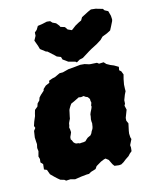

<svg xmlns="http://www.w3.org/2000/svg" viewBox="-119 -859 777 965"><g transform="rotate(-15 269.0 -377.0)"><path d="M213 17 184 20 151 25 128 19 105 20 98 14 78 8 66 -2 52 -15 35 -32 26 -57 12 -63 15 -90 4 -102 6 -119 2 -133 9 -159 7 -176 11 -195 10 -209 9 -230 14 -263 24 -276 20 -287 27 -308 38 -334 41 -347 46 -364 62 -377 67 -392 79 -404 84 -418 94 -429 113 -446 115 -454 130 -468 151 -477 152 -487 171 -494 185 -497 213 -510H230L261 -518L296 -521L324 -524L346 -522L368 -515L375 -514L392 -513L408 -512L417 -505L441 -506L452 -494L470 -484L487 -477L509 -464L506 -447L515 -439L522 -421L516 -398L511 -371L510 -349V-337L502 -321L492 -295L491 -277L486 -268L491 -246L476 -207L475 -193L482 -177L474 -140L472 -126L473 -107L476 -97L462 -69L463 -56L461 -38L449 -28L440 -18L422 -6L408 5L394 13L382 14L359 11L351 0L339 -25L325 -36L316 -34L299 -27L272 -11L263 2L237 10L225 17ZM220 -143 231 -144H239L250 -146L257 -153L265 -160L271 -163L282 -168L289 -177L293 -186L300 -197L303 -206L306 -225L305 -233V-245L308 -260L309 -270L313 -280L317 -288L321 -296L325 -306L324 -312L329 -326L327 -336V-345L319 -357L308 -362L300 -368L286 -366L274 -368L262 -362L252 -357L239 -351L230 -347L223 -337L217 -327L213 -319L210 -305L208 -296L206 -287L204 -276L200 -268L194 -255L192 -243L189 -234L191 -223L192 -209L188 -199L182 -186L181 -174L185 -169L188 -162L190 -157L197 -150L203 -147L213 -146ZM311 -540 306 -545 270 -555 245 -573 241 -587 221 -595 212 -604 182 -631 175 -633 149 -653 144 -671 133 -701 145 -723 146 -740 158 -750 169 -768 195 -772 218 -777 235 -775 244 -765 261 -757 274 -741 277 -734 299 -727 309 -712 329 -703 353 -721 373 -732 386 -738 395 -753 432 -772 448 -779 474 -776 476 -775 507 -766 513 -757 530 -748 537 -722 538 -703 536 -695 524 -671 514 -652 495 -642 469 -632 455 -618 431 -603 400 -587 386 -579 346 -554 328 -550Z"/></g></svg>

Font: Winky Rough ExtraBold
Style: Italic
Weight: 800
Italic angle: -8.97852°
Designer: Simon Atzbach
Foundry: typofactur
Version: Version 1.206; ttfautohint (v1.8.4.7-5d5b)